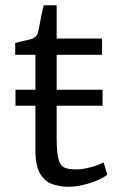

<svg xmlns="http://www.w3.org/2000/svg" viewBox="-20 -704 455 732"><path d="M242 8Q208 8 179 -2.2Q150 -12.5 132.5 -42.5Q115 -72.5 115 -132V-301H39V-362H115V-495H38V-540Q65 -547.5 90.8 -552.8Q116.5 -558 123 -575Q126 -583.5 129.8 -603.2Q133.5 -623 137.8 -645.2Q142 -667.5 147 -684H196V-557H369V-495H196V-362H371V-301H196V-178Q196 -122.5 203 -97.2Q210 -72 226.2 -65Q242.5 -58 270 -58Q287 -58 308 -62.2Q329 -66.5 347.2 -72.8Q365.5 -79 375 -85L389 -38Q375 -26.5 350 -16Q325 -5.5 296.2 1.2Q267.5 8 242 8Z"/></svg>

Font: Merriweather Sans Light
Style: Regular
Weight: 300
Designer: Eben Sorkin
Foundry: Eben Sorkin
Version: Version 2.001; ttfautohint (v1.8.3)